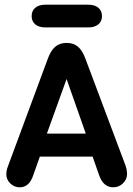

<svg xmlns="http://www.w3.org/2000/svg" viewBox="-20 -789 569 819"><path d="M375 -121 402 -44Q420 10 463 10Q487 10 504.5 -7Q522 -24 522 -46Q522 -64 515 -84L345 -537Q332 -573 313 -589.5Q294 -606 264 -606Q235 -606 215.5 -589.5Q196 -573 183 -536L14 -80Q10 -70 8.5 -61.5Q7 -53 7 -45Q7 -23 24 -6.5Q41 10 64 10Q105 10 122 -42L150 -121ZM346 -219H180L264 -452ZM174 -769Q146 -769 130.5 -756Q115 -743 115 -720Q115 -698 130.5 -685Q146 -672 174 -672H356Q384 -672 399.5 -685Q415 -698 415 -720Q415 -743 399.5 -756Q384 -769 356 -769Z"/></svg>

Font: Beiruti
Style: Bold
Weight: 700
Designer: Arlette Boutros
Foundry: Boutros
Version: Version 1.41